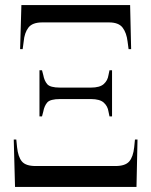

<svg xmlns="http://www.w3.org/2000/svg" viewBox="-20 -734 594 754"><path d="M59 -541 64 -714H491L495 -541H485L481 -571Q477 -605 461.5 -625.5Q446 -646 408 -646H146Q107 -646 91.5 -625.5Q76 -605 73 -571L69 -541ZM135 -277V-458H145L150 -439Q154 -417 165.5 -403.5Q177 -390 216 -390H337Q372 -390 387.5 -404Q403 -418 406 -439L410 -458H420V-277H410L406 -296Q403 -317 387.5 -331Q372 -345 337 -345H216Q177 -345 165.5 -331.5Q154 -318 150 -296L145 -277ZM39 0 34 -186H44L47 -156Q51 -118 66 -100Q81 -82 120 -82H433Q472 -82 487.5 -100Q503 -118 507 -156L510 -186H520L516 0Z"/></svg>

Font: Noto Serif Display Condensed
Style: Regular
Weight: 400
Width: 3
Designer: Monotype Design Team
Foundry: Monotype Imaging Inc.
Version: Version 2.009